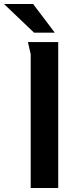

<svg xmlns="http://www.w3.org/2000/svg" viewBox="-88 -943 376 963"><path d="M78 -923H-68L83 -779H187ZM52 -732C53 -727 66 -673 66 -671V0H204V-732Z"/></svg>

Font: Rosario
Style: Bold
Weight: 700
Designer: Hector Gatti
Foundry: Omnibus Type
Version: Version 1.100